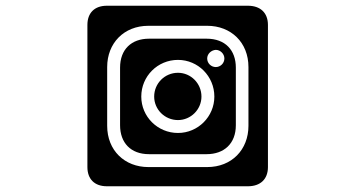

<svg xmlns="http://www.w3.org/2000/svg" viewBox="-20 -635 1240 670"><path d="M703 -545C786 -545 847 -487 847 -401V-196C847 -113 789 -52 703 -52H498C415 -52 354 -110 354 -196V-401C354 -484 412 -545 498 -545ZM601 -426C671 -426 728 -369 728 -298C728 -228 671 -171 601 -171C530 -171 473 -228 473 -298C473 -369 530 -426 601 -426ZM733 -461C749 -461 763 -447 763 -431C763 -414 749 -401 733 -401C717 -401 703 -414 703 -431C703 -447 717 -460 733 -461ZM915 -548C915 -590 889 -615 845 -615H353C310 -615 285 -590 285 -548V-52C285 -10 310 15 353 15H845C889 15 915 -10 915 -52ZM500 -500C439 -500 399 -463 399 -399V-198C399 -137 436 -97 500 -97H701C762 -97 803 -134 803 -198V-399C803 -460 766 -500 701 -500ZM601 -381C555 -381 518 -344 518 -298C518 -253 555 -216 601 -216C646 -216 683 -253 683 -298C683 -344 646 -381 601 -381Z"/></svg>

Font: CryptoKit 1.4
Style: Regular
Weight: 400
Monospace: yes
Designer: Oceane Juvin
Foundry: http://www.head-geneve.ch
Version: Version 1.000